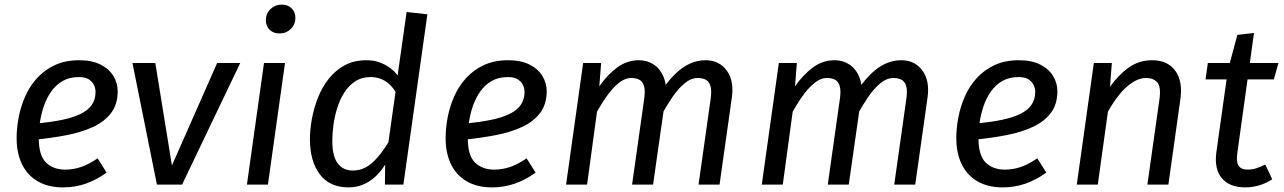

<svg xmlns="http://www.w3.org/2000/svg" viewBox="-20 -800 5564 832"><path d="M323 -539Q379 -539 416 -520Q453 -501 471.5 -470.5Q490 -440 490 -405Q490 -348 461.5 -310.5Q433 -273 383.5 -250Q334 -227 269.5 -214.5Q205 -202 134 -195L143 -265Q202 -271 248.5 -280.5Q295 -290 327.5 -305.5Q360 -321 377 -344.5Q394 -368 394 -402Q394 -415 388 -429.5Q382 -444 366.5 -455Q351 -466 322 -466Q281 -466 251.5 -449Q222 -432 202 -403.5Q182 -375 170 -340Q158 -305 153 -269.5Q148 -234 148 -202Q148 -126 179.5 -95.5Q211 -65 262 -65Q299 -65 333 -77Q367 -89 403 -114L442 -52Q399 -21 352.5 -4.5Q306 12 253 12Q189 12 144 -14Q99 -40 75.5 -88Q52 -136 52 -202Q52 -245 61 -292Q70 -339 89.5 -383Q109 -427 141 -462Q173 -497 218 -518Q263 -539 323 -539Z M921 -527H1021L769 0H660L554 -527H653L725 -83Z M1124 -527H1215L1141 0H1050ZM1191 -655Q1164 -655 1148 -671.5Q1132 -688 1132 -712Q1132 -741 1152 -760.5Q1172 -780 1201 -780Q1228 -780 1244 -763.5Q1260 -747 1260 -723Q1260 -694 1240 -674.5Q1220 -655 1191 -655Z M1703 -473 1742 -748 1832 -738 1728 0H1648L1649 -87Q1631 -57 1606.5 -34.5Q1582 -12 1553 0Q1524 12 1490 12Q1408 12 1365.5 -45Q1323 -102 1323 -197Q1323 -238 1331.5 -284.5Q1340 -331 1357.5 -376Q1375 -421 1404 -458Q1433 -495 1473.5 -517Q1514 -539 1568 -539Q1599 -539 1624 -530Q1649 -521 1669 -506.5Q1689 -492 1703 -473ZM1585 -466Q1547 -466 1519 -447.5Q1491 -429 1472 -399Q1453 -369 1441.5 -332.5Q1430 -296 1425 -259Q1420 -222 1420 -190Q1420 -123 1443.5 -92Q1467 -61 1508 -61Q1541 -61 1567 -76Q1593 -91 1616.5 -118.5Q1640 -146 1663 -183L1694 -402Q1681 -423 1665 -437Q1649 -451 1629.5 -458.5Q1610 -466 1585 -466Z M2182 -539Q2238 -539 2275 -520Q2312 -501 2330.5 -470.5Q2349 -440 2349 -405Q2349 -348 2320.5 -310.5Q2292 -273 2242.5 -250Q2193 -227 2128.5 -214.5Q2064 -202 1993 -195L2002 -265Q2061 -271 2107.5 -280.5Q2154 -290 2186.5 -305.5Q2219 -321 2236 -344.5Q2253 -368 2253 -402Q2253 -415 2247 -429.5Q2241 -444 2225.5 -455Q2210 -466 2181 -466Q2140 -466 2110.5 -449Q2081 -432 2061 -403.5Q2041 -375 2029 -340Q2017 -305 2012 -269.5Q2007 -234 2007 -202Q2007 -126 2038.5 -95.5Q2070 -65 2121 -65Q2158 -65 2192 -77Q2226 -89 2262 -114L2301 -52Q2258 -21 2211.5 -4.5Q2165 12 2112 12Q2048 12 2003 -14Q1958 -40 1934.5 -88Q1911 -136 1911 -202Q1911 -245 1920 -292Q1929 -339 1948.5 -383Q1968 -427 2000 -462Q2032 -497 2077 -518Q2122 -539 2182 -539Z M2749 -539Q2785 -539 2813.5 -520Q2842 -501 2856.5 -464Q2871 -427 2863 -372L2810 0H2719L2771 -368Q2777 -408 2770.5 -428Q2764 -448 2749.5 -455Q2735 -462 2716 -462Q2688 -462 2662 -441Q2636 -420 2612 -387Q2588 -354 2567 -316L2524 0H2433L2507 -527H2585L2577 -426Q2613 -477 2655 -508Q2697 -539 2749 -539ZM3037 -539Q3096 -539 3129 -494.5Q3162 -450 3151 -375L3098 0H3007L3059 -368Q3065 -408 3058.5 -428Q3052 -448 3037.5 -455Q3023 -462 3004 -462Q2974 -462 2946 -438.5Q2918 -415 2893 -378Q2868 -341 2846 -301L2852 -415Q2880 -455 2909 -482.5Q2938 -510 2970 -524.5Q3002 -539 3037 -539Z M3597 -539Q3633 -539 3661.5 -520Q3690 -501 3704.5 -464Q3719 -427 3711 -372L3658 0H3567L3619 -368Q3625 -408 3618.5 -428Q3612 -448 3597.5 -455Q3583 -462 3564 -462Q3536 -462 3510 -441Q3484 -420 3460 -387Q3436 -354 3415 -316L3372 0H3281L3355 -527H3433L3425 -426Q3461 -477 3503 -508Q3545 -539 3597 -539ZM3885 -539Q3944 -539 3977 -494.5Q4010 -450 3999 -375L3946 0H3855L3907 -368Q3913 -408 3906.5 -428Q3900 -448 3885.5 -455Q3871 -462 3852 -462Q3822 -462 3794 -438.5Q3766 -415 3741 -378Q3716 -341 3694 -301L3700 -415Q3728 -455 3757 -482.5Q3786 -510 3818 -524.5Q3850 -539 3885 -539Z M4395 -539Q4451 -539 4488 -520Q4525 -501 4543.5 -470.5Q4562 -440 4562 -405Q4562 -348 4533.5 -310.5Q4505 -273 4455.5 -250Q4406 -227 4341.5 -214.5Q4277 -202 4206 -195L4215 -265Q4274 -271 4320.5 -280.5Q4367 -290 4399.5 -305.5Q4432 -321 4449 -344.5Q4466 -368 4466 -402Q4466 -415 4460 -429.5Q4454 -444 4438.5 -455Q4423 -466 4394 -466Q4353 -466 4323.5 -449Q4294 -432 4274 -403.5Q4254 -375 4242 -340Q4230 -305 4225 -269.5Q4220 -234 4220 -202Q4220 -126 4251.5 -95.5Q4283 -65 4334 -65Q4371 -65 4405 -77Q4439 -89 4475 -114L4514 -52Q4471 -21 4424.5 -4.5Q4378 12 4325 12Q4261 12 4216 -14Q4171 -40 4147.5 -88Q4124 -136 4124 -202Q4124 -245 4133 -292Q4142 -339 4161.5 -383Q4181 -427 4213 -462Q4245 -497 4290 -518Q4335 -539 4395 -539Z M4973 -539Q5039 -539 5072.5 -494Q5106 -449 5095 -370L5043 0H4952L5004 -368Q5012 -424 4995 -443Q4978 -462 4948 -462Q4915 -462 4884.5 -441Q4854 -420 4828 -387Q4802 -354 4781 -316L4737 0H4646L4720 -527H4798L4790 -424Q4827 -476 4871.5 -507.5Q4916 -539 4973 -539Z M5342 -649 5414 -657 5342 -139Q5336 -99 5347 -82Q5358 -65 5387 -65Q5407 -65 5424.5 -71Q5442 -77 5463 -87L5493 -23Q5465 -5 5435.5 3.5Q5406 12 5376 12Q5308 12 5274.5 -28Q5241 -68 5251 -141L5301 -497ZM5214 -527H5520L5500 -456H5204Z"/></svg>

Font: Fira Sans Variable
Style: Italic
Weight: 397
Italic angle: -8°
Designer: Carrois Corporate & Edenspiekermann AG
Foundry: Carrois Corporate GbR & Edenspiekermann AG
Version: Version 4.202